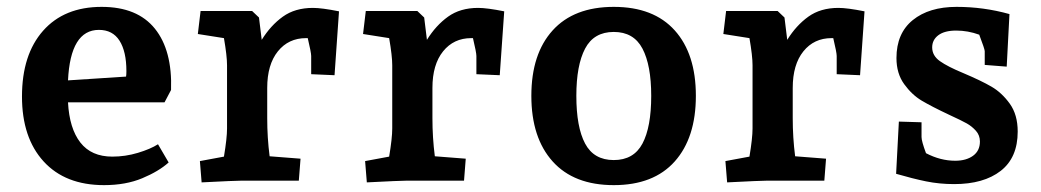

<svg xmlns="http://www.w3.org/2000/svg" viewBox="-20 -526 3031 559"><path d="M44 -245Q44 -367 105.5 -436.5Q167 -506 276 -506Q380 -506 431 -442.5Q482 -379 478 -264L459 -228H178Q182 -152 214 -111Q246 -70 307 -70Q345 -70 381.5 -81Q418 -92 440 -106L471 -53Q442 -27 394 -7Q346 13 283 13Q170 13 107 -56Q44 -125 44 -245ZM347 -303Q348 -308 348 -319Q348 -376 328 -407.5Q308 -439 268 -439Q185 -439 178 -292Z M562 -57 632 -70Q641 -124 641 -152V-336Q641 -363 632 -415L556 -427L564 -494H714L734 -475L742 -410Q768 -452 803.5 -477.5Q839 -503 891 -503Q917 -503 967 -493L954 -307L886 -310V-363Q886 -373 876 -415H871Q820 -415 789 -376.5Q758 -338 758 -270V-182Q758 -125 765 -71L855 -64L850 0H683Q665 0 567 5Z M1043 -57 1113 -70Q1122 -124 1122 -152V-336Q1122 -363 1113 -415L1037 -427L1045 -494H1195L1215 -475L1223 -410Q1249 -452 1284.5 -477.5Q1320 -503 1372 -503Q1398 -503 1448 -493L1435 -307L1367 -310V-363Q1367 -373 1357 -415H1352Q1301 -415 1270 -376.5Q1239 -338 1239 -270V-182Q1239 -125 1246 -71L1336 -64L1331 0H1164Q1146 0 1048 5Z M1527 -247Q1527 -369 1589 -437.5Q1651 -506 1767 -506Q1883 -506 1944.5 -437.5Q2006 -369 2006 -247Q2006 -125 1944.5 -56Q1883 13 1767 13Q1651 13 1589 -56Q1527 -125 1527 -247ZM1876 -247Q1876 -336 1850.5 -384.5Q1825 -433 1767 -433Q1709 -433 1683.5 -384.5Q1658 -336 1658 -247Q1658 -156 1683.5 -108Q1709 -60 1767 -60Q1825 -60 1850.5 -108Q1876 -156 1876 -247Z M2092 -57 2162 -70Q2171 -124 2171 -152V-336Q2171 -363 2162 -415L2086 -427L2094 -494H2244L2264 -475L2272 -410Q2298 -452 2333.5 -477.5Q2369 -503 2421 -503Q2447 -503 2497 -493L2484 -307L2416 -310V-363Q2416 -373 2406 -415H2401Q2350 -415 2319 -376.5Q2288 -338 2288 -270V-182Q2288 -125 2295 -71L2385 -64L2380 0H2213Q2195 0 2097 5Z M2589 -20 2597 -172 2663 -170V-127Q2663 -115 2676 -80Q2718 -58 2761 -58Q2793 -58 2813 -72.5Q2833 -87 2833 -114Q2833 -132 2821.5 -145Q2810 -158 2795 -166.5Q2780 -175 2743 -192Q2692 -216 2663.5 -233Q2635 -250 2612.5 -281Q2590 -312 2590 -357Q2590 -429 2637.5 -467.5Q2685 -506 2765 -506Q2844 -506 2919 -485L2911 -332L2847 -337V-377Q2847 -383 2831 -425Q2798 -437 2764 -437Q2730 -437 2712 -423.5Q2694 -410 2694 -388Q2694 -364 2716.5 -348Q2739 -332 2785 -313Q2837 -291 2867 -273.5Q2897 -256 2920 -224Q2943 -192 2943 -143Q2943 -67 2893.5 -28.5Q2844 10 2758 10Q2715 10 2676 2Q2637 -6 2589 -20Z"/></svg>

Font: Andada Pro
Style: Bold
Weight: 700
Designer: Carolina Giovagnoli
Foundry: Huerta Tipografica
Version: Version 3.005; ttfautohint (v1.8.4)